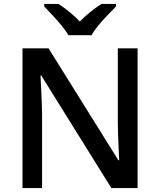

<svg xmlns="http://www.w3.org/2000/svg" viewBox="-20 -961 818 981"><path d="M683 0H549L191 -575H187Q189 -535 191.5 -483Q194 -431 195 -378V0H95V-714H228L585 -142H589Q588 -163 586.5 -195.5Q585 -228 583.5 -264Q582 -300 582 -333V-714H683ZM330 -781Q316 -804 294 -831Q272 -858 248 -883.5Q224 -909 206 -928V-941H279Q305 -924 333.5 -901Q362 -878 388 -851Q414 -878 443 -901Q472 -924 498 -941H573V-928Q554 -909 529.5 -883.5Q505 -858 482.5 -831Q460 -804 448 -781Z"/></svg>

Font: Noto Sans Sora Sompeng Medium
Style: Regular
Weight: 500
Designer: Monotype Design Team. David Williams.
Foundry: Monotype Imaging Inc.
Version: Version 2.101; ttfautohint (v1.8.4.7-5d5b)